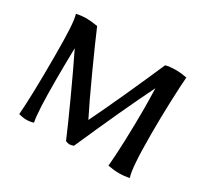

<svg xmlns="http://www.w3.org/2000/svg" viewBox="-114 -702 942 878"><g transform="rotate(30 356.5 -263.5)"><path d="M67 0Q75 -106 75 -302Q75 -404 72 -454.5Q69 -505 62 -527Q89 -533 116 -533Q138 -533 174 -527Q204 -456 260.5 -332Q317 -208 354 -135Q392 -212 445 -329Q498 -446 533 -527Q553 -533 589 -533Q614 -533 645 -527Q641 -478 638 -392.5Q635 -307 635 -227Q635 -40 651 0Q624 6 597 6Q571 6 538 0Q543 -50 546 -136.5Q549 -223 549 -300Q549 -350 547 -414Q470 -259 356 0Q343 5 334 5Q326 5 314 0Q287 -64 234 -180Q181 -296 136 -388Q134 -284 134 -227Q134 -47 145 0Q127 6 108 6Q90 6 67 0Z"/></g></svg>

Font: Mirza
Style: Regular
Weight: 400
Designer: Arabic design by Kourosh Beigpour, Latin design by Eduardo Tunni, engineering by Lasse Fister
Version: Version 1.0010g